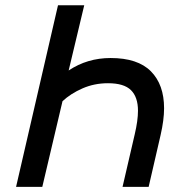

<svg xmlns="http://www.w3.org/2000/svg" viewBox="-20 -710 693 729"><path d="M240.7 -442.4Q311.5 -489.7 399.9 -489.7Q502.9 -489.7 553 -439.2Q603 -388.7 603 -298.8Q603 -254.9 589.8 -197.3L544.4 -0.5H445.3L491.7 -200.7Q503.9 -252.4 503.9 -289.6Q503.9 -341.3 477.3 -367.7Q450.7 -394 390.1 -394Q337.9 -394 293 -374.3Q248 -354.5 217.3 -325.7L140.6 -0.5H41L200.2 -689.9H299.8Z"/></svg>

Font: Acari Sans Medium
Style: Italic
Weight: 500
Italic angle: -13°
Designer: Alfredo Marco Pradil and Stefan Peev
Foundry: Hanken Design Co.
Version: Version 1.045